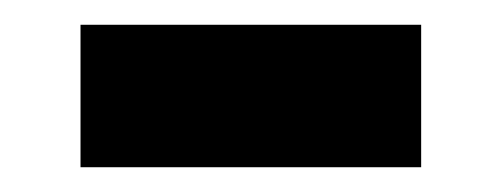

<svg xmlns="http://www.w3.org/2000/svg" viewBox="-20 -423 405 155"><path d="M45 -403H320V-288H45Z"/></svg>

Font: D-DIN
Style: DIN-Bold
Weight: 700
Designer: Charles Nix
Foundry: Datto Inc.
Version: Version 1.00